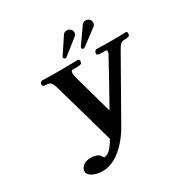

<svg xmlns="http://www.w3.org/2000/svg" viewBox="-191 -998 1144 1180"><g transform="rotate(-30 380.5 -408.0)"><path d="M466 -829Q477 -820 477 -805V-800Q474 -786 466 -781L358 -695Q356 -694 354 -693.5Q352 -693 350 -693Q349 -693 347 -694Q345 -695 343 -696Q338 -699 338 -705Q338 -709 340 -711L416 -826Q424 -838 444 -838Q452 -838 457 -835Q462 -832 466 -829ZM598 -823Q607 -814 607 -800V-795Q604 -780 596 -775L484 -691Q482 -689 477 -689Q473 -689 469 -692Q465 -695 465 -700Q465 -701 465.5 -703.5Q466 -706 467 -707L547 -821Q556 -833 572 -833Q578 -833 584.5 -831.5Q591 -830 598 -823ZM254 -47Q270 -47 289 -61.5Q308 -76 339 -128Q308 -238 277 -348.5Q246 -459 214 -569Q209 -587 199.5 -599Q190 -611 170 -611Q157 -611 148.5 -614.5Q140 -618 141 -623L143 -638L155 -647Q155 -647 175.5 -646.5Q196 -646 223 -645.5Q250 -645 270 -645Q289 -645 313.5 -645.5Q338 -646 361 -646Q384 -646 399 -646.5Q414 -647 414 -647L422 -638L419 -623Q417 -611 388 -611H351Q345 -611 342 -599Q340 -586 343 -574H342Q358 -517 370.5 -472Q383 -427 395.5 -382Q408 -337 424 -280Q465 -353 506 -427Q547 -501 587 -574Q592 -581 593.5 -587Q595 -593 596 -598Q598 -606 594 -608.5Q590 -611 581 -611H552Q540 -611 532.5 -614.5Q525 -618 526 -623L529 -638L540 -647Q540 -647 561 -646.5Q582 -646 610.5 -645.5Q639 -645 660 -645Q676 -645 698 -645.5Q720 -646 737 -646.5Q754 -647 754 -647L761 -638L759 -623Q758 -616 746 -613.5Q734 -611 725 -611Q706 -611 695 -603Q684 -595 670 -569L439 -162Q393 -80 331 -29Q269 22 201 22Q164 22 133.5 7Q103 -8 103 -31V-37Q108 -59 126.5 -72.5Q145 -86 179 -86Q196 -86 214.5 -80.5Q233 -75 239 -65Q242 -59 247 -53Q252 -47 254 -47Z"/></g></svg>

Font: Libertinus Serif Semibold Italic
Style: Regular
Weight: 600
Italic angle: -11.5°
Designer: Philipp H. Poll, Khaled Hosny
Foundry: Caleb Maclennan
Version: Version 7.051;RELEASE